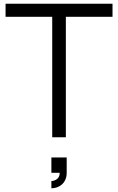

<svg xmlns="http://www.w3.org/2000/svg" viewBox="-20 -740 636 1035"><path d="M335 0V-649.5H586.5V-720H10V-649.5H261.5V0ZM257 275C298.5 275 339.5 247.5 339.5 191.5V109H257V191.5H301.5C303.5 227.5 269 236 257 236Z"/></svg>

Font: Manrope
Style: Regular
Weight: 400
Designer: Mikhail Sharanda
Foundry: Mikhail Sharanda
Version: Version 4.505